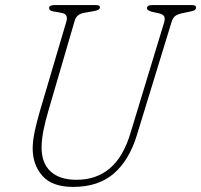

<svg xmlns="http://www.w3.org/2000/svg" viewBox="-20 -720 791 755"><path d="M493 -196.5 625 -630.5Q630 -645.5 626 -654.5Q622 -663.5 605.5 -667.5L578 -673.5Q558 -679 558 -687.5Q558 -700 578 -700H736Q751 -700 751 -690.5Q751 -685 746.8 -681.2Q742.5 -677.5 727.5 -674.5L697 -668Q680 -664.5 670 -657.8Q660 -651 654 -631.5L518.5 -189.5Q488.5 -90.5 427.8 -37.8Q367 15 267.5 15Q185 15 146.5 -28.8Q108 -72.5 108.5 -138.5Q109 -169 117.2 -206.5Q125.5 -244 137 -283.5L241 -635.5Q250 -664.5 221.5 -669.5L193 -674.5Q181 -676.5 177 -680Q173 -683.5 173 -689.5Q173.5 -700 195.5 -700H358Q373 -700 373 -691.5Q373 -686 367.5 -682.2Q362 -678.5 347.5 -676L310.5 -669.5Q281 -664 274 -639.5L170 -283.5Q158.5 -245 151.2 -208.5Q144 -172 143.5 -142Q143 -79.5 178.5 -46.2Q214 -13 281.5 -13Q358.5 -13 411.8 -58Q465 -103 493 -196.5Z"/></svg>

Font: Fraunces 72pt S100 Thin
Style: Italic
Weight: 100
Italic angle: -16°
Version: Version 1.000; ttfautohint (v1.8.3)